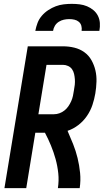

<svg xmlns="http://www.w3.org/2000/svg" viewBox="-20 -975 540 995"><path d="M3 0 124 -735H306Q337 -735 365.5 -728Q394 -721 417 -704.5Q440 -688 454 -663Q468 -638 474.5 -610Q481 -582 480 -551.5Q479 -521 474 -491Q469 -461 459 -431Q449 -401 430.5 -374Q412 -347 386 -327Q360 -307 330 -297Q345 -263 359 -228Q373 -193 382 -156Q391 -119 395 -79.5Q399 -40 393 0H280Q286 -39 282 -77Q278 -115 268 -151Q258 -187 244 -221Q230 -255 213 -287H163L116 0ZM179 -383H260Q274 -383 288 -388Q302 -393 314 -402.5Q326 -412 334.5 -424.5Q343 -437 349 -450.5Q355 -464 358 -478Q361 -492 363 -506Q366 -521 367.5 -535.5Q369 -550 368 -564Q367 -578 364 -591.5Q361 -605 353.5 -616Q346 -627 333 -633Q320 -639 306 -639H221ZM163 -815Q167 -836 174.5 -856Q182 -876 196.5 -893Q211 -910 230 -922.5Q249 -935 269 -942.5Q289 -950 310 -952.5Q331 -955 352 -955Q373 -955 393 -952.5Q413 -950 431 -942.5Q449 -935 464 -922.5Q479 -910 487.5 -893Q496 -876 497.5 -856Q499 -836 495 -815H403Q405 -829 401.5 -841.5Q398 -854 388.5 -862Q379 -870 366 -873Q353 -876 339 -876Q325 -876 311 -873Q297 -870 284.5 -862Q272 -854 264.5 -841.5Q257 -829 255 -815Z"/></svg>

Font: Iosevka Term Curly
Style: Bold Italic
Weight: 700
Italic angle: -9°
Designer: Belleve Invis
Foundry: Belleve Invis
Version: Version 32.3.0